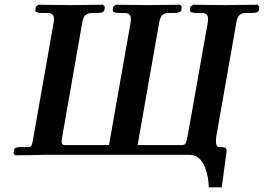

<svg xmlns="http://www.w3.org/2000/svg" viewBox="-20 -667 1136 826"><path d="M334 -571 249 -86Q248 -78 246.5 -70.5Q245 -63 245 -58Q245 -43 258 -43H449L542 -571Q542 -576 542.5 -579.5Q543 -583 543 -586Q543 -611 517 -611H493Q481 -611 472.5 -614Q464 -617 465 -623L467 -638L479 -647Q479 -647 494.5 -646.5Q510 -646 532.5 -646Q555 -646 577.5 -645.5Q600 -645 615 -645Q628 -645 651 -645.5Q674 -646 697.5 -646Q721 -646 737.5 -646.5Q754 -647 754 -647L762 -638L760 -623Q757 -611 728 -611H705Q686 -611 677 -600.5Q668 -590 665 -571L572 -43H764Q775 -43 779.5 -52.5Q784 -62 788 -86L874 -571Q875 -576 875 -579.5Q875 -583 875 -585Q875 -611 849 -611H825Q813 -611 804.5 -614Q796 -617 797 -623L799 -638L811 -647Q811 -647 826.5 -646.5Q842 -646 864.5 -646Q887 -646 909.5 -645.5Q932 -645 946 -645Q960 -645 983 -645.5Q1006 -646 1030.5 -646Q1055 -646 1071.5 -646.5Q1088 -647 1088 -647L1096 -638L1094 -623Q1091 -611 1062 -611H1036Q1018 -611 1009 -600.5Q1000 -590 997 -571L911 -83Q910 -77 909.5 -72Q909 -67 909 -62Q909 -47 912.5 -41Q916 -35 920 -35Q940 -35 947.5 -31.5Q955 -28 955 -17Q955 -16 954.5 -14Q954 -12 954 -10L934 139H878V136Q878 119 874 96Q870 73 861 50.5Q852 28 835.5 13.5Q819 -1 793 -1H172Q144 0 109 0.5Q74 1 45 1L38 -7L41 -25Q43 -34 69 -34H99Q110 -34 114.5 -40Q119 -46 123 -72L211 -571Q212 -576 212 -579.5Q212 -583 212 -585Q212 -611 186 -611H160Q148 -611 139.5 -614Q131 -617 132 -623L134 -638L146 -647Q146 -647 161.5 -646.5Q177 -646 200 -646Q223 -646 246 -645.5Q269 -645 284 -645Q297 -645 320 -645.5Q343 -646 366.5 -646Q390 -646 406.5 -646.5Q423 -647 423 -647L431 -638L429 -623Q426 -611 397 -611H374Q340 -611 334 -571Z"/></svg>

Font: Libertinus Serif Semibold Italic
Style: Regular
Weight: 600
Italic angle: -11.5°
Designer: Philipp H. Poll, Khaled Hosny
Foundry: Caleb Maclennan
Version: Version 7.051;RELEASE